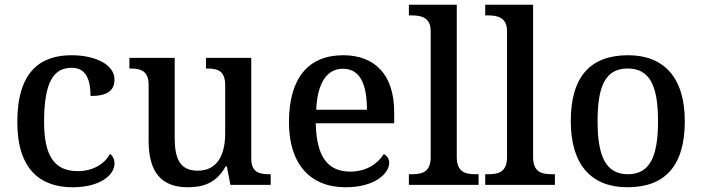

<svg xmlns="http://www.w3.org/2000/svg" viewBox="-20 -780 2962 810"><path d="M286 10C405 10 463 -43 463 -90C463 -108 456 -122 444 -131C421 -88 372 -58 308 -58C207 -58 166 -126 166 -266C166 -443 211 -494 283 -494C345 -494 362 -440 362 -375C434 -375 463 -399 463 -444C463 -510 378 -547 282 -547C152 -547 53 -480 53 -265C53 -67 149 10 286 10Z M772 10C838 10 893 -8 932 -78H937L952 0H1122V-45H1118C1075 -45 1040 -52 1040 -111V-536H849V-491H853C896 -491 930 -483 930 -421V-219C930 -123 895 -60 814 -60C739 -60 717 -111 717 -198V-536H526V-491H529C574 -491 607 -481 607 -422V-186C607 -50 664 10 772 10Z M1438 10C1564 10 1622 -50 1622 -93C1622 -112 1610 -125 1599 -130C1575 -91 1527 -56 1458 -56C1364 -56 1315 -117 1312 -260H1643V-307C1643 -465 1561 -547 1428 -547C1281 -547 1199 -451 1199 -264C1199 -91 1286 10 1438 10ZM1528 -317H1314C1319 -429 1358 -490 1427 -490C1501 -490 1528 -421 1528 -317Z M1705 0H1999V-45H1986C1942 -45 1907 -55 1907 -117V-760H1705V-715H1718C1757 -715 1797 -706 1797 -649V-117C1797 -55 1762 -45 1718 -45H1705Z M2027 0H2321V-45H2308C2264 -45 2229 -55 2229 -117V-760H2027V-715H2040C2079 -715 2119 -706 2119 -649V-117C2119 -55 2084 -45 2040 -45H2027Z M2627 10C2786 10 2869 -81 2869 -269C2869 -456 2778 -547 2630 -547C2470 -547 2388 -456 2388 -269C2388 -81 2478 10 2627 10ZM2629 -45C2535 -45 2501 -122 2501 -269C2501 -417 2534 -491 2628 -491C2722 -491 2756 -417 2756 -269C2756 -122 2723 -45 2629 -45Z"/></svg>

Font: Noto Serif Myanmar Medium
Style: Regular
Weight: 500
Designer: Ben Mitchell and the Monotype Design Team
Foundry: Monotype Imaging Inc.
Version: Version 2.106